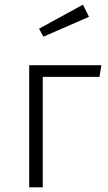

<svg xmlns="http://www.w3.org/2000/svg" viewBox="-20 -802 462 822"><path d="M105 0V-523H414L406 -473H163V0ZM361 -730 166 -645 147 -679 335 -782Z"/></svg>

Font: Fira Sans Light
Style: Regular
Weight: 300
Designer: bBox Type GmbH & Carrois Corporate GbR & Edenspiekermann AG
Foundry: bBox Type GmbH & Carrois Corporate GbR & Edenspiekermann AG
Version: Version 4.301